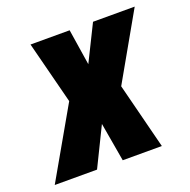

<svg xmlns="http://www.w3.org/2000/svg" viewBox="-139 -625 714 723"><g transform="rotate(-20 217.5 -264.0)"><path d="M213.4 -528.3 235.8 -384.3 307.1 -528.3H474.1L323.7 -263.7L390.6 0H233.9L207 -155.3L130.9 0H-38.6L120.6 -278.3L56.6 -528.3Z"/></g></svg>

Font: Roboto Condensed Black
Style: Italic
Weight: 900
Italic angle: -12°
Designer: Christian Robertson
Foundry: Google
Version: Version 3.008; 2023